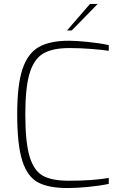

<svg xmlns="http://www.w3.org/2000/svg" viewBox="-20 -945 618 971"><path d="M67 -369Q67 -515 93.5 -595Q120 -675 176 -707Q232 -739 329 -739Q365 -739 424 -733Q483 -727 530 -717V-688Q500 -693 442 -697.5Q384 -702 331 -702Q246 -702 199 -674.5Q152 -647 130 -575Q108 -503 108 -368Q108 -226 129.5 -154Q151 -82 196.5 -56.5Q242 -31 327 -31Q448 -31 530 -45V-15Q482 -5 424 0.5Q366 6 322 6Q225 6 171.5 -23Q118 -52 92.5 -132.5Q67 -213 67 -369ZM435 -925H474L343 -791H319Z"/></svg>

Font: Exo ExtraLight
Style: Regular
Weight: 275
Designer: Natanael Gama
Foundry: Natanael Gama
Version: Version 1.500; ttfautohint (v1.6)